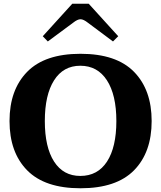

<svg xmlns="http://www.w3.org/2000/svg" viewBox="-20 -998 863 1028"><path d="M209 -804 367 -978H455L613 -804L585 -776L451 -876Q427 -895 411 -895Q395 -895 371 -876L236 -776ZM31 -350Q31 -517 125.5 -613.5Q220 -710 411 -710Q603 -710 697.5 -613.5Q792 -517 792 -350Q792 -182 697.5 -86Q603 10 411 10Q220 10 125.5 -86Q31 -182 31 -350ZM603 -350Q603 -490 552.5 -568Q502 -646 410 -646Q319 -646 269.5 -568Q220 -490 220 -350Q220 -210 269.5 -133Q319 -56 410 -56Q503 -56 553 -133Q603 -210 603 -350Z"/></svg>

Font: Taviraj Bold
Style: Regular
Weight: 700
Designer: Katatrad Team
Foundry: CadsonDemak
Version: Version 1.030